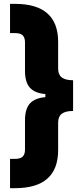

<svg xmlns="http://www.w3.org/2000/svg" viewBox="-20 -796 438 998"><path d="M32.2 182.1V29.8H58.1Q86.4 29.8 98.1 17.8Q109.9 5.9 109.9 -18.1V-169.9Q109.9 -230 135.7 -258.3Q161.6 -286.6 215.8 -291V-307.1Q161.6 -311.5 135.7 -339.8Q109.9 -368.2 109.9 -428.2V-576.2Q109.9 -600.1 98.1 -612.1Q86.4 -624 58.1 -624H32.2V-775.9H58.1Q282.2 -775.9 282.2 -578.1V-439Q282.2 -408.2 301 -393.6Q319.8 -378.9 359.9 -378.9V-219.2Q319.8 -219.2 301 -204.6Q282.2 -189.9 282.2 -159.2V-16.1Q282.2 182.1 58.1 182.1Z"/></svg>

Font: Sora ExtraBold
Style: Regular
Weight: 800
Designer: Jonathan Barnbrook, Julián Moncada
Foundry: Barnbrook Fonts
Version: Version 2.000